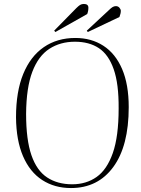

<svg xmlns="http://www.w3.org/2000/svg" viewBox="-20 -937 715 971"><path d="M61 -344Q61 -474 97.5 -563Q134 -652 201.5 -698.5Q269 -745 361 -745Q442 -745 503 -705.5Q564 -666 597.5 -588Q631 -510 631 -395Q631 -199 553 -92.5Q475 14 339 14Q256 14 193.5 -26.5Q131 -67 96.5 -147Q62 -227 61 -344ZM112 -361Q112 -230 139 -152Q166 -74 218.5 -39.5Q271 -5 345 -5Q416 -5 468.5 -42Q521 -79 550.5 -163Q580 -247 580 -388Q581 -513 555 -587Q529 -661 480 -693.5Q431 -726 359 -726Q285 -726 229.5 -690Q174 -654 143.5 -574Q113 -494 112 -361ZM366 -896Q377 -907 385 -912Q393 -917 404 -917Q427 -917 427 -898Q427 -881 421 -866L260 -775L254 -782ZM532 -887Q541 -896 549 -901Q557 -906 566 -906Q577 -906 584 -898Q591 -890 591 -882Q591 -869 584 -851L424 -775L419 -782Z"/></svg>

Font: Display Extralight
Style: Italic
Weight: 200
Italic angle: -2°
Designer: Latin by Veronika Burian and Jose Scaglione. Greek by Irene Vlachou. Cyrillic by Vera Evstafieva
Foundry: TypeTogether
Version: Version 3.002